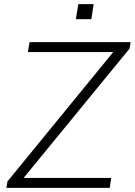

<svg xmlns="http://www.w3.org/2000/svg" viewBox="-20 -909 652 929"><path d="M11 0 16 -31 554 -689 559 -657H115L123 -705H612L607 -674L68 -16L63 -48H518L511 0ZM347 -816 359 -889H433L422 -816Z"/></svg>

Font: Nunito Sans 7pt ExtraLight
Style: Italic
Weight: 250
Italic angle: -9°
Designer: Vernon Adams
Foundry: Vernon Adams
Version: Version 3.101;gftools[0.9.27]